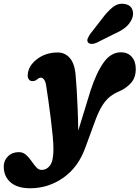

<svg xmlns="http://www.w3.org/2000/svg" viewBox="-128 -760 746 1026"><path d="M356.5 -278Q387.5 -372.5 426.2 -426.5Q465 -480.5 518.5 -480.5Q554.5 -480.5 576 -456.5Q597.5 -432.5 597.5 -391.5Q597.5 -346 573.2 -318Q549 -290 510.5 -272.5Q482.5 -261 460.5 -244Q438.5 -227 419.8 -197.8Q401 -168.5 383 -121L328.5 27.5Q291 133 210.8 189.5Q130.5 246 33.5 246Q-35.5 246 -71.8 214.2Q-108 182.5 -108 129.5Q-108 98 -85.5 75.5Q-63 53 -27.5 53Q-5 53 11 67.2Q27 81.5 40 100.5Q53 119.5 65.8 133.8Q78.5 148 95 148Q121.5 148 139.2 124.2Q157 100.5 157.5 41.5Q158 13 153.8 -32Q149.5 -77 143.2 -127.5Q137 -178 130.2 -224.8Q123.5 -271.5 118.5 -303.5Q115.5 -324 107.5 -334.5Q99.5 -345 91 -345Q80.5 -345 71 -336Q64 -329.5 54.8 -327.5Q45.5 -325.5 37.5 -327.5Q28.5 -330 22.8 -341.5Q17 -353 23 -378.5Q33 -418.5 76.8 -449Q120.5 -479.5 181 -479.5Q218 -479.5 243.5 -451.8Q269 -424 275.5 -366.5Q279 -329.5 282 -279Q285 -228.5 287.2 -172.2Q289.5 -116 290 -61.5ZM417 -659.5Q446 -699 475.2 -722Q504.5 -745 540 -738.5Q569.5 -733 579 -709Q588.5 -685 576.5 -658Q564.5 -631.5 542 -613.2Q519.5 -595 479 -577L387 -531Q373.5 -525 360.5 -525.5Q347.5 -526 342 -534Q336 -543 340.8 -554.5Q345.5 -566 354.5 -579Z"/></svg>

Font: Fraunces 9pt SuperSoft
Style: Bold Italic
Weight: 700
Italic angle: -16°
Version: Version 1.000;[b76b70a41]